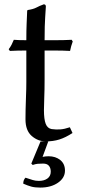

<svg xmlns="http://www.w3.org/2000/svg" viewBox="-20 -640 400 883"><path d="M190.9 10.3Q154.8 10.3 126 -14.6Q97.2 -39.6 97.2 -91.3Q97.2 -106.9 97.7 -135.5Q98.1 -164.1 99.6 -197.5Q101.1 -231 101.1 -262.7V-407.7Q83 -407.7 61.3 -407.2Q39.6 -406.7 25.4 -405.8L20 -413.6Q28.3 -424.8 33.2 -434.3Q38.1 -443.8 43.5 -457Q52.7 -456.1 68.8 -455.6Q85 -455.1 101.1 -455.1Q101.1 -501.5 102.5 -532Q104 -562.5 105 -590.3L106.9 -593.8Q133.3 -597.7 147.2 -605.2Q161.1 -612.8 181.2 -620.1Q190.9 -620.1 190.9 -609.9Q189 -578.6 187.7 -559.1Q186.5 -539.6 185.8 -517.1Q185.1 -494.6 185.1 -455.1H235.4Q252.9 -455.1 274.2 -455.6Q295.4 -456.1 309.6 -457L314.5 -449.2Q306.6 -428.2 302.2 -405.8Q291.5 -406.7 268.1 -407.2Q244.6 -407.7 225.6 -407.7H185.1V-274.4Q185.1 -226.6 183.6 -192.1Q182.1 -157.7 182.1 -133.3Q182.1 -91.3 190.2 -70.6Q198.2 -49.8 217.3 -46.4Q237.8 -43.5 257.3 -44.9Q276.9 -46.4 301.3 -54.7L313.5 -28.3Q281.2 -7.3 252.9 1.5Q224.6 10.3 190.9 10.3ZM178.2 112.3Q163.1 112.3 153.1 113.3Q143.1 114.3 130.4 118.7L124 112.3L166.5 10.3H202.1L175.8 81.5Q189 78.6 203.6 78.6Q235.4 78.6 257.1 95.9Q278.8 113.3 278.8 144.5Q278.8 178.2 246.6 200.4Q214.4 222.7 165 222.7Q139.6 222.7 123.3 218Q106.9 213.4 86.9 204.6Q86.9 187.5 97.2 177.2Q118.7 184.1 130.9 188Q143.1 191.9 158.7 191.9Q183.1 191.9 198.2 180.9Q213.4 169.9 213.4 149.4Q213.4 132.3 204.8 122.3Q196.3 112.3 178.2 112.3Z"/></svg>

Font: Kurinto Seri
Style: Regular
Weight: 400
Designer: Kurinto was developed by Clint Goss from a range of fonts that are compatible with the SIL Open Font License Version 1.1
Foundry: Clinton F. Goss
Version: Version 2.196; July 25, 2020